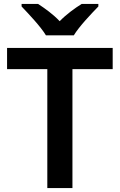

<svg xmlns="http://www.w3.org/2000/svg" viewBox="-20 -958 610 978"><path d="M214 -778H356C383 -823 445 -888 481 -925V-938H396C361 -916 319 -886 284 -850C250 -886 209 -915 174 -938H90V-925C126 -887 187 -823 214 -778ZM349 0V-606H554V-714H16V-606H221V0Z"/></svg>

Font: Noto Sans Ol Chiki SemiBold
Style: Regular
Weight: 600
Designer: Monotype Design Team, Lewis McGuffie
Foundry: Monotype Imaging Inc.
Version: Version 2.003